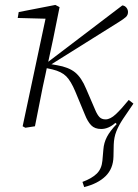

<svg xmlns="http://www.w3.org/2000/svg" viewBox="-20 -513 562 780"><path d="M83 6 72 0 165 -437 52 -440 56 -464 205 -493 222 -484 196 -355 176 -262 477 -491Q487 -490 493.5 -482Q500 -474 500 -464Q500 -452 491.5 -444Q483 -436 462 -423L189 -252L212 -248Q259 -240 285 -219Q311 -198 330 -152L367 -66Q375 -47 384 -37.5Q393 -28 409 -28Q428 -28 450.5 -49Q473 -70 503 -107L522 -92Q497 -56 479.5 -29.5Q462 -3 452.5 21Q443 45 442 75L441 123Q440 172 409 202.5Q378 233 322 247L315 226Q353 212 373 192.5Q393 173 396 140L400 94Q402 67 414.5 43Q427 19 454 -9L449 -14Q421 11 391 11Q365 11 350.5 -4Q336 -19 325 -47L286 -141Q268 -184 249 -203Q230 -222 193 -231L170 -236L165 -212Q153 -159 143 -106Q133 -53 122 0Z"/></svg>

Font: Source Serif 4 SmText Light
Style: Italic
Weight: 300
Italic angle: -12°
Designer: Frank Grießhammer
Foundry: Adobe
Version: Version 4.005;hotconv 1.1.0;makeotfexe 2.6.0